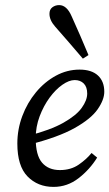

<svg xmlns="http://www.w3.org/2000/svg" viewBox="-20 -722 429 753"><path d="M190 11Q128 11 88 -30Q48 -71 48 -159Q48 -215 67.5 -267Q87 -319 121 -360Q155 -401 199 -425Q243 -449 292 -449Q339 -449 364 -426Q389 -403 389 -362Q389 -331 363 -293.5Q337 -256 273 -220Q209 -184 95 -155L92 -190Q178 -212 228.5 -240.5Q279 -269 300.5 -299Q322 -329 322 -355Q322 -381 308.5 -394.5Q295 -408 273 -408Q251 -408 224.5 -389.5Q198 -371 174.5 -339Q151 -307 135.5 -266Q120 -225 120 -180Q120 -113 145 -84Q170 -55 215 -55Q258 -55 289 -76.5Q320 -98 339 -122L361 -104Q332 -57 288 -23Q244 11 190 11ZM327 -506 305 -492Q278 -524 251 -555Q224 -586 196 -618Q174 -643 174 -668Q174 -685 185.5 -693.5Q197 -702 212 -702Q242 -702 261 -658Q278 -621 294.5 -582.5Q311 -544 327 -506Z"/></svg>

Font: Lisu Bosa
Style: Italic
Weight: 400
Italic angle: -19°
Designer: David Morse, Annie Olsen, Victor Gaultney, Frank Grießhammer (Latin)
Foundry: SIL International
Version: Version 2.000